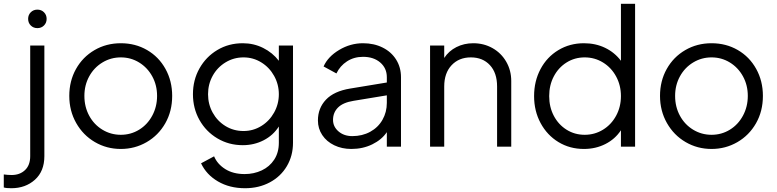

<svg xmlns="http://www.w3.org/2000/svg" viewBox="-83 -777 4116 1017"><path d="M-63 216V147Q-42 150 -21 150Q22 150 49.5 124Q77 98 77 50V-536H152V50Q152 130 102 175Q52 220 -23 220Q-50 220 -63 216ZM115 -726Q136 -726 150 -712Q164 -698 164 -677Q164 -656 150 -642Q136 -628 115 -628Q94 -628 80 -642Q66 -656 66 -677Q66 -698 80 -712Q94 -726 115 -726Z M284 -269Q284 -348 319.5 -411.5Q355 -475 417.5 -511.5Q480 -548 557 -548Q634 -548 696 -512Q758 -476 793.5 -412Q829 -348 829 -269Q829 -188 792.5 -124Q756 -60 693.5 -24Q631 12 557 12Q482 12 419.5 -24.5Q357 -61 320.5 -125.5Q284 -190 284 -269ZM557 -63Q610 -63 654 -90Q698 -117 723.5 -164.5Q749 -212 749 -269Q749 -326 723.5 -372.5Q698 -419 654 -446Q610 -473 557 -473Q504 -473 459.5 -446Q415 -419 389.5 -372.5Q364 -326 364 -269Q364 -211 389.5 -164Q415 -117 459.5 -90Q504 -63 557 -63Z M982 88 1051 51Q1068 92 1110 118.5Q1152 145 1213 145Q1262 145 1303.5 125.5Q1345 106 1369.5 68.5Q1394 31 1394 -21V-107Q1364 -60 1313.5 -34Q1263 -8 1203 -8Q1129 -8 1068.5 -44Q1008 -80 973.5 -141.5Q939 -203 939 -278Q939 -353 973.5 -414.5Q1008 -476 1068 -512Q1128 -548 1203 -548Q1261 -548 1311 -523Q1361 -498 1394 -455V-536H1469V-21Q1469 48 1436.5 103Q1404 158 1346 189Q1288 220 1215 220Q1133 220 1071.5 184Q1010 148 982 88ZM1207 -83Q1258 -83 1301 -109.5Q1344 -136 1369 -181Q1394 -226 1394 -278Q1394 -330 1369 -375Q1344 -420 1301 -446.5Q1258 -473 1207 -473Q1155 -473 1111.5 -446.5Q1068 -420 1043.5 -375.5Q1019 -331 1019 -278Q1019 -225 1043.5 -180.5Q1068 -136 1111 -109.5Q1154 -83 1207 -83Z M1601 -139Q1601 -204 1643.5 -249Q1686 -294 1772 -308L1966 -340V-368Q1966 -416 1931 -446Q1896 -476 1840 -476Q1792 -476 1755 -452Q1718 -428 1699 -388L1631 -425Q1654 -477 1713.5 -512.5Q1773 -548 1840 -548Q1898 -548 1944 -525Q1990 -502 2015.5 -461Q2041 -420 2041 -368V0H1966V-77Q1939 -37 1889 -12.5Q1839 12 1778 12Q1728 12 1687.5 -7.5Q1647 -27 1624 -61.5Q1601 -96 1601 -139ZM1783 -56Q1836 -56 1878 -79Q1920 -102 1943 -142.5Q1966 -183 1966 -232V-272L1790 -243Q1734 -234 1707.5 -207.5Q1681 -181 1681 -142Q1681 -106 1710 -81Q1739 -56 1783 -56Z M2195 -536H2270V-470Q2294 -507 2334.5 -527.5Q2375 -548 2424 -548Q2480 -548 2526 -522Q2572 -496 2598.5 -450Q2625 -404 2625 -348V0H2550V-319Q2550 -391 2512 -432Q2474 -473 2411 -473Q2348 -473 2309 -431.5Q2270 -390 2270 -319V0H2195Z M2746 -268Q2746 -347 2780 -411Q2814 -475 2874.5 -511.5Q2935 -548 3010 -548Q3072 -548 3122.5 -523.5Q3173 -499 3206 -455V-757H3281V0H3206V-87Q3175 -40 3123.5 -14Q3072 12 3010 12Q2935 12 2875 -24.5Q2815 -61 2780.5 -125Q2746 -189 2746 -268ZM3014 -63Q3067 -63 3111 -90Q3155 -117 3180.5 -164Q3206 -211 3206 -268Q3206 -325 3180.5 -372Q3155 -419 3111 -446Q3067 -473 3014 -473Q2961 -473 2918 -446Q2875 -419 2850.5 -372.5Q2826 -326 2826 -268Q2826 -210 2850.5 -163.5Q2875 -117 2918 -90Q2961 -63 3014 -63Z M3413 -269Q3413 -348 3448.5 -411.5Q3484 -475 3546.5 -511.5Q3609 -548 3686 -548Q3763 -548 3825 -512Q3887 -476 3922.5 -412Q3958 -348 3958 -269Q3958 -188 3921.5 -124Q3885 -60 3822.5 -24Q3760 12 3686 12Q3611 12 3548.5 -24.5Q3486 -61 3449.5 -125.5Q3413 -190 3413 -269ZM3686 -63Q3739 -63 3783 -90Q3827 -117 3852.5 -164.5Q3878 -212 3878 -269Q3878 -326 3852.5 -372.5Q3827 -419 3783 -446Q3739 -473 3686 -473Q3633 -473 3588.5 -446Q3544 -419 3518.5 -372.5Q3493 -326 3493 -269Q3493 -211 3518.5 -164Q3544 -117 3588.5 -90Q3633 -63 3686 -63Z"/></svg>

Font: Eudoxus Sans
Style: Regular
Weight: 400
Designer: Stijn de Vries
Foundry: tokotype
Version: Version 2.005